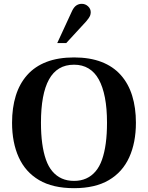

<svg xmlns="http://www.w3.org/2000/svg" viewBox="-20 -972 773 1003"><path d="M367 11Q256 11 184.5 -31Q113 -73 78 -150Q43 -227 43 -331Q43 -409 62.5 -472Q82 -535 122 -580Q162 -625 223 -648.5Q284 -672 367 -672Q449 -672 510 -648.5Q571 -625 611 -580Q651 -535 670.5 -472Q690 -409 690 -331Q690 -227 655 -150Q620 -73 548.5 -31Q477 11 367 11ZM367 -27Q402 -27 430 -39.5Q458 -52 479 -76.5Q500 -101 513 -138Q526 -175 532.5 -223Q539 -271 539 -331Q539 -406 528 -462.5Q517 -519 496 -557Q475 -595 442.5 -614.5Q410 -634 367 -634Q322 -634 289.5 -614.5Q257 -595 236 -557Q215 -519 204.5 -462.5Q194 -406 194 -331Q194 -271 200.5 -223Q207 -175 220 -138Q233 -101 254 -76.5Q275 -52 303 -39.5Q331 -27 367 -27ZM279 -747 357 -916Q367 -936 379.5 -944Q392 -952 407 -952Q426 -952 440 -939Q454 -926 454 -908Q454 -898 450 -888.5Q446 -879 430 -860L326 -747Z"/></svg>

Font: Frank Ruhl Libre SemiBold
Style: Regular
Weight: 600
Designer: Yanek Iontef
Foundry: Fontef
Version: Version 6.003;gftools[0.9.30]